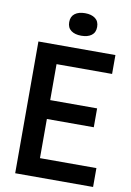

<svg xmlns="http://www.w3.org/2000/svg" viewBox="-101 -1000 723 1062"><g transform="rotate(10 261.0 -469.5)"><path d="M61.5 0V-740H494V-634H182V-432H445.5V-326H182V-106H499V0ZM289 -812.5Q253 -812.5 231.8 -828.2Q210.5 -844 210.5 -875.5Q210.5 -907 231.8 -923Q253 -939 289 -939Q325 -939 346.2 -923Q367.5 -907 367.5 -875.5Q367.5 -844 346.2 -828.2Q325 -812.5 289 -812.5Z"/></g></svg>

Font: Encode Sans Condensed Condensed SemiBold
Style: Regular
Weight: 600
Width: 3
Designer: Multiple Designers
Foundry: Impallari Type
Version: Version 3.000; ttfautohint (v1.8.3) -l 8 -r 50 -G 200 -x 14 